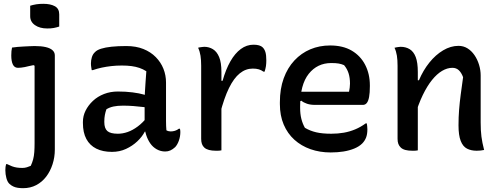

<svg xmlns="http://www.w3.org/2000/svg" viewBox="-20 -785 2620 1005"><path d="M161 -544Q196 -544 219.5 -538.5Q243 -533 255 -522Q267 -511 267 -495Q267 -443 267 -396.5Q267 -350 267 -304.5Q267 -259 267 -212Q267 -165 267 -113.5Q267 -62 267 -2Q267 38 255 75Q243 112 221.5 140Q200 168 169.5 184Q139 200 101 200Q86 200 73 198Q60 196 49.5 191Q39 186 30 178Q19 168 13.5 147.5Q8 127 8 106Q8 96 9 88.5Q10 81 12 74H17Q31 81 43 85.5Q55 90 68 92Q81 94 97 94Q110 94 121 90.5Q132 87 141 83Q149 66 153.5 49Q158 32 159.5 11Q161 -10 161 -35Q161 -92 161 -141.5Q161 -191 161 -238Q161 -285 161 -334.5Q161 -384 161 -441L155 -444Q143 -442 131.5 -439Q120 -436 110 -434Q100 -432 90.5 -431Q81 -430 74 -430Q56 -430 47.5 -447Q39 -464 39 -495Q39 -507 40 -517.5Q41 -528 43 -536Q58 -538 72.5 -539.5Q87 -541 102.5 -541.5Q118 -542 132.5 -543Q147 -544 161 -544ZM138 -755Q144 -757 152.5 -759Q161 -761 170 -762.5Q179 -764 188.5 -764.5Q198 -765 207 -765Q244 -765 267 -752.5Q290 -740 290 -710V-646Q284 -644 276.5 -642Q269 -640 261 -638.5Q253 -637 244.5 -636.5Q236 -636 227 -636Q188 -636 163 -653.5Q138 -671 138 -700Z M849 -353Q849 -328 849 -303Q849 -278 849 -253Q849 -228 849 -202.5Q849 -177 849 -152Q849 -138 849.5 -126.5Q850 -115 851 -103Q856 -100 862 -98.5Q868 -97 873 -97Q885 -97 896 -100.5Q907 -104 916 -111H922Q923 -106 923.5 -102.5Q924 -99 924 -94Q924 -71 916.5 -49.5Q909 -28 897 -15Q884 -3 871.5 2.5Q859 8 845 8Q821 8 800.5 -3.5Q780 -15 766.5 -34.5Q753 -54 745 -79Q737 -104 737 -130Q737 -158 737 -187.5Q737 -217 737 -240Q737 -274 738.5 -302Q740 -330 742 -357Q744 -384 746 -412Q729 -423 710 -429.5Q691 -436 668.5 -439Q646 -442 618 -442Q588 -442 562 -439Q536 -436 512.5 -431Q489 -426 466 -418H460Q459 -425 457.5 -434Q456 -443 456 -453Q456 -470 461 -486Q466 -502 477 -512Q487 -523 509 -530Q531 -537 564 -540.5Q597 -544 641 -544Q692 -544 730.5 -528.5Q769 -513 795.5 -486Q822 -459 835.5 -425Q849 -391 849 -353ZM526 -146Q526 -113 542 -99Q558 -85 597 -85Q622 -85 648 -94Q674 -103 701 -123Q728 -143 753 -175L754 -96H738Q724 -69 698.5 -45Q673 -21 639.5 -5.5Q606 10 566 10Q518 10 484 -7Q450 -24 432 -57.5Q414 -91 414 -141V-147Q414 -178 428 -206Q442 -234 466.5 -257Q491 -280 524.5 -293Q558 -306 597 -306Q638 -306 673.5 -301.5Q709 -297 735 -289.5Q761 -282 771 -273Q777 -268 781 -260.5Q785 -253 787 -241.5Q789 -230 789 -214Q761 -221 733 -224.5Q705 -228 677.5 -230Q650 -232 624 -232Q595 -232 574 -227.5Q553 -223 537 -213Q532 -199 529 -183.5Q526 -168 526 -149Z M1132 -362H1145Q1162 -422 1186 -464Q1210 -506 1240.5 -528.5Q1271 -551 1307 -551Q1324 -551 1336 -547.5Q1348 -544 1355 -537Q1365 -527 1369.5 -511.5Q1374 -496 1374 -469Q1374 -461 1373.5 -453.5Q1373 -446 1372 -438.5Q1371 -431 1369 -424Q1367 -417 1365 -410H1359Q1348 -418 1335 -422Q1322 -426 1303 -426Q1266 -426 1235 -401Q1204 -376 1178.5 -324Q1153 -272 1132 -190ZM1139 2Q1133 3 1128.5 3.5Q1124 4 1119.5 4Q1115 4 1110 4Q1089 4 1074 0Q1059 -4 1050 -12Q1041 -20 1037 -31.5Q1033 -43 1033 -58Q1033 -99 1033 -138.5Q1033 -178 1033 -216.5Q1033 -255 1033 -292.5Q1033 -330 1033 -367Q1033 -404 1033 -441Q1033 -471 1029.5 -493.5Q1026 -516 1017 -535Q1022 -537 1027.5 -537.5Q1033 -538 1038.5 -539Q1044 -540 1049 -540Q1074 -540 1094.5 -527.5Q1115 -515 1127 -486.5Q1139 -458 1139 -408Q1139 -367 1139 -324.5Q1139 -282 1139 -240Q1139 -198 1139 -156.5Q1139 -115 1139 -75.5Q1139 -36 1139 2Z M1708 -547Q1775 -547 1821 -520Q1867 -493 1891.5 -445.5Q1916 -398 1916 -338V-333Q1916 -299 1912 -277.5Q1908 -256 1900 -246Q1892 -236 1880 -236H1628Q1605 -236 1587 -242Q1569 -248 1557 -258L1539 -248L1540 -305H1807Q1809 -315 1810.5 -326Q1812 -337 1812 -347Q1812 -378 1804.5 -401.5Q1797 -425 1781 -444Q1767 -450 1752.5 -452.5Q1738 -455 1714 -455Q1641 -455 1596 -398.5Q1551 -342 1551 -229V-220Q1551 -188 1557.5 -162.5Q1564 -137 1576 -116Q1603 -100 1635 -92.5Q1667 -85 1714 -85Q1749 -85 1780 -90.5Q1811 -96 1839.5 -108Q1868 -120 1894 -139H1900Q1901 -132 1902 -124.5Q1903 -117 1903 -108Q1903 -82 1896 -64.5Q1889 -47 1876 -34Q1860 -18 1834.5 -7.5Q1809 3 1778 8Q1747 13 1711 13Q1654 13 1605.5 -4Q1557 -21 1521 -53.5Q1485 -86 1465 -133Q1445 -180 1445 -240V-250Q1445 -320 1465 -375Q1485 -430 1521 -468.5Q1557 -507 1604.5 -527Q1652 -547 1708 -547Z M2514 0Q2504 2 2495 3Q2486 4 2475 4Q2446 4 2424.5 -7Q2403 -18 2391.5 -47.5Q2380 -77 2380 -129Q2380 -171 2383 -209.5Q2386 -248 2391.5 -289.5Q2397 -331 2404 -381Q2395 -405 2381.5 -417.5Q2368 -430 2348 -430Q2321 -430 2294 -414Q2267 -398 2241.5 -366.5Q2216 -335 2193 -287.5Q2170 -240 2151 -176L2149 -365H2173Q2195 -417 2227.5 -457.5Q2260 -498 2299.5 -521.5Q2339 -545 2380 -545Q2406 -545 2427 -532Q2448 -519 2463.5 -496.5Q2479 -474 2487.5 -446Q2496 -418 2496 -390Q2496 -349 2496 -308Q2496 -267 2496 -226Q2496 -185 2496 -144Q2496 -101 2500 -70Q2504 -39 2514 0ZM2167 2Q2162 3 2157 3.5Q2152 4 2147.5 4Q2143 4 2138 4Q2117 4 2102 0Q2087 -4 2078 -12.5Q2069 -21 2065 -32Q2061 -43 2061 -58Q2061 -109 2061 -158Q2061 -207 2061 -254.5Q2061 -302 2061 -348.5Q2061 -395 2061 -441Q2061 -471 2057.5 -493.5Q2054 -516 2045 -535Q2051 -537 2056 -537.5Q2061 -538 2066.5 -539Q2072 -540 2077 -540Q2104 -540 2124.5 -527.5Q2145 -515 2156 -486.5Q2167 -458 2167 -408Q2167 -339 2167 -268.5Q2167 -198 2167 -129.5Q2167 -61 2167 2Z"/></svg>

Font: Recursive Casual Medium
Style: Regular
Weight: 500
Version: Version 1.047